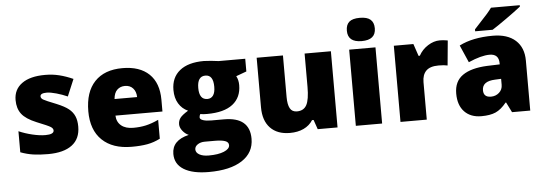

<svg xmlns="http://www.w3.org/2000/svg" viewBox="-59 -962 3942 1389"><g transform="rotate(-5 1912.5 -268.0)"><path d="M493.2 -169.9Q493.2 -81.1 432.6 -35.6Q372.1 9.8 258.8 9.8Q197.3 9.8 151.9 3.2Q106.4 -3.4 59.1 -21V-173.8Q103.5 -154.3 156.5 -141.6Q209.5 -128.9 251 -128.9Q313 -128.9 313 -157.2Q313 -171.9 295.7 -183.3Q278.3 -194.8 194.8 -228Q118.7 -259.3 88.4 -299.1Q58.1 -338.9 58.1 -399.9Q58.1 -477.1 117.7 -520Q177.2 -563 286.1 -563Q340.8 -563 388.9 -551Q437 -539.1 488.8 -516.1L437 -393.1Q398.9 -410.2 356.4 -422.1Q314 -434.1 287.1 -434.1Q240.2 -434.1 240.2 -411.1Q240.2 -397 256.6 -387Q272.9 -377 351.1 -346.2Q409.2 -322.3 437.7 -299.3Q466.3 -276.4 479.7 -245.4Q493.2 -214.4 493.2 -169.9Z M866.2 9.8Q728 9.8 651.6 -63.7Q575.2 -137.2 575.2 -272.9Q575.2 -413.1 646 -488Q716.8 -563 848.1 -563Q973.1 -563 1041.3 -497.8Q1109.4 -432.6 1109.4 -310.1V-225.1H768.1Q770 -178.7 802 -152.3Q834 -126 889.2 -126Q939.5 -126 981.7 -135.5Q1023.9 -145 1073.2 -168V-30.8Q1028.3 -7.8 980.5 1Q932.6 9.8 866.2 9.8ZM855 -433.1Q821.3 -433.1 798.6 -411.9Q775.9 -390.6 772 -345.2H936Q935.1 -385.3 913.3 -409.2Q891.6 -433.1 855 -433.1Z M1739.3 -553.2V-460.9L1663.6 -433.1Q1679.2 -404.8 1679.2 -367.2Q1679.2 -277.8 1616.5 -228.5Q1553.7 -179.2 1429.2 -179.2Q1398.4 -179.2 1380.4 -183.1Q1373.5 -170.4 1373.5 -159.2Q1373.5 -145 1396.5 -137.5Q1419.4 -129.9 1456.5 -129.9H1548.3Q1734.4 -129.9 1734.4 26.9Q1734.4 127.9 1648.2 184.1Q1562 240.2 1406.2 240.2Q1288.6 240.2 1224.9 200.9Q1161.1 161.6 1161.1 87.9Q1161.1 -11.2 1284.2 -40Q1258.8 -50.8 1240 -74.7Q1221.2 -98.6 1221.2 -122.1Q1221.2 -147.9 1235.4 -167.7Q1249.5 -187.5 1294.4 -214.8Q1251.5 -233.9 1226.8 -274.4Q1202.1 -314.9 1202.1 -373Q1202.1 -463.4 1263.7 -513.2Q1325.2 -563 1439.5 -563Q1454.6 -563 1491.7 -559.6Q1528.8 -556.2 1546.4 -553.2ZM1322.3 68.8Q1322.3 92.3 1347.7 106.7Q1373 121.1 1415.5 121.1Q1484.9 121.1 1526.6 103.8Q1568.4 86.4 1568.4 59.1Q1568.4 37.1 1543 28.1Q1517.6 19 1470.2 19H1395.5Q1364.7 19 1343.5 33.4Q1322.3 47.9 1322.3 68.8ZM1382.3 -372.1Q1382.3 -287.1 1441.4 -287.1Q1468.8 -287.1 1483.6 -308.1Q1498.5 -329.1 1498.5 -371.1Q1498.5 -457 1441.4 -457Q1382.3 -457 1382.3 -372.1Z M2217.3 0 2193.4 -68.8H2182.1Q2158.2 -30.8 2115.5 -10.5Q2072.8 9.8 2015.1 9.8Q1923.8 9.8 1873 -43.2Q1822.3 -96.2 1822.3 -192.9V-553.2H2013.2V-251Q2013.2 -196.8 2028.6 -168.9Q2043.9 -141.1 2079.1 -141.1Q2128.4 -141.1 2149.4 -179.9Q2170.4 -218.8 2170.4 -311V-553.2H2361.3V0Z M2685.1 0H2494.1V-553.2H2685.1ZM2489.3 -690.9Q2489.3 -733.9 2513.2 -754.9Q2537.1 -775.9 2590.3 -775.9Q2643.6 -775.9 2668 -754.4Q2692.4 -732.9 2692.4 -690.9Q2692.4 -606.9 2590.3 -606.9Q2489.3 -606.9 2489.3 -690.9Z M3152.3 -563Q3177.2 -563 3199.7 -559.1L3210.4 -557.1L3193.4 -377Q3169.9 -382.8 3128.4 -382.8Q3065.9 -382.8 3037.6 -354.2Q3009.3 -325.7 3009.3 -272V0H2818.4V-553.2H2960.4L2990.2 -464.8H2999.5Q3023.4 -508.8 3066.2 -535.9Q3108.9 -563 3152.3 -563Z M3628.4 0 3591.8 -73.2H3587.9Q3549.3 -25.4 3509.3 -7.8Q3469.2 9.8 3405.8 9.8Q3327.6 9.8 3282.7 -37.1Q3237.8 -84 3237.8 -168.9Q3237.8 -257.3 3299.3 -300.5Q3360.8 -343.8 3477.5 -349.1L3569.8 -352.1V-359.9Q3569.8 -428.2 3502.4 -428.2Q3441.9 -428.2 3348.6 -387.2L3293.5 -513.2Q3390.1 -563 3537.6 -563Q3644 -563 3702.4 -510.3Q3760.7 -457.5 3760.7 -362.8V0ZM3486.8 -125Q3521.5 -125 3546.1 -147Q3570.8 -168.9 3570.8 -204.1V-247.1L3526.9 -245.1Q3432.6 -241.7 3432.6 -175.8Q3432.6 -125 3486.8 -125ZM3413.6 -606V-620.1Q3488.8 -700.7 3509 -724.1Q3529.3 -747.6 3542.5 -766.1H3751.5V-755.9Q3712.4 -724.6 3644 -676.3Q3575.7 -627.9 3540.5 -606Z"/></g></svg>

Font: Open Sans ExtBd
Style: Bold
Weight: 800
Foundry: Ascender Corporation
Version: Version 1.10